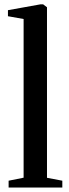

<svg xmlns="http://www.w3.org/2000/svg" viewBox="-20 -838 308 858"><path d="M85.5 -44V-753L15.5 -765.5V-792.5L160 -818.5H173L190 -805.5V-43.5L258.5 -30.5V0H18.5V-30.5Z"/></svg>

Font: Merriweather 96pt Medium
Style: Regular
Weight: 500
Version: Version 2.100